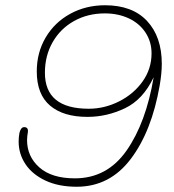

<svg xmlns="http://www.w3.org/2000/svg" viewBox="-20 -713 662 731"><path d="M596 -470Q596 -434 588 -388Q558 -214 478 -108Q398 -2 272 -2Q203 -2 153 -25.5Q103 -49 77 -88Q51 -127 51 -174Q51 -191 54 -207Q56 -216 60.5 -222.5Q65 -229 72 -229Q89 -229 86 -209Q85 -204 84 -195.5Q83 -187 83 -180Q83 -117 130 -75.5Q177 -34 265 -34Q388 -34 462 -140Q536 -246 565 -419Q525 -334 456 -301Q387 -268 313 -268Q221 -268 170.5 -311Q120 -354 120 -441Q120 -513 154 -570.5Q188 -628 247.5 -660.5Q307 -693 380 -693Q484 -693 540 -633Q596 -573 596 -470ZM557 -510Q557 -554 534 -589Q511 -624 470.5 -643Q430 -662 379 -662Q314 -662 262 -633Q210 -604 180.5 -552.5Q151 -501 151 -436Q151 -299 318 -299Q378 -299 433.5 -327Q489 -355 523 -403Q557 -451 557 -510Z"/></svg>

Font: Mali ExtraLight
Style: Italic
Weight: 275
Italic angle: -10°
Version: Version 1.000; ttfautohint (v1.6)